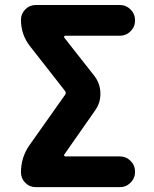

<svg xmlns="http://www.w3.org/2000/svg" viewBox="-20 -775 622 774"><path d="M361.3 -467.8Q384.8 -436.5 384.8 -396.5Q384.8 -360.4 364.3 -331.1L239.3 -152.3Q237.3 -150.4 238.8 -147.5Q240.2 -144.5 243.2 -144.5H462.9Q488.3 -144.5 506.3 -126.5Q524.4 -108.4 524.4 -82.5Q524.4 -56.6 506.3 -38.6Q488.3 -20.5 462.9 -20.5H125Q99.6 -20.5 82 -38.1Q64.5 -55.7 64.5 -80.1Q64.5 -140.6 98.6 -189.5L242.2 -392.6Q248 -400.4 242.2 -408.2L101.6 -587.9Q64.5 -634.8 64.5 -695.3Q64.5 -719.7 82 -737.3Q99.6 -754.9 125 -754.9H462.9Q488.3 -754.9 506.3 -736.8Q524.4 -718.8 524.4 -692.9Q524.4 -667 506.3 -648.9Q488.3 -630.9 462.9 -630.9H243.2Q240.2 -630.9 238.8 -628.4Q237.3 -626 239.3 -623Z"/></svg>

Font: Gen Jyuu GothicX Bold
Style: Bold
Weight: 700
Designer: Ryoko NISHIZUKA (kana &amp; ideographs); Paul D. Hunt (Latin, Greek &amp; Cyrillic); Wenlong ZHANG (bopomofo); Sandoll C
Version: Version 1.058.20140828